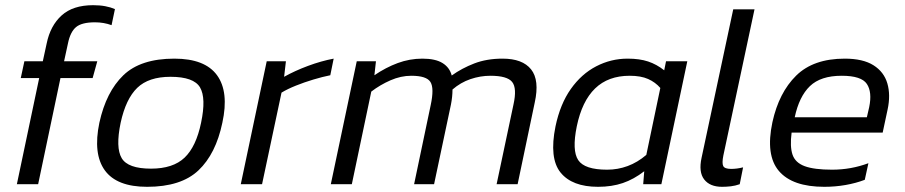

<svg xmlns="http://www.w3.org/2000/svg" viewBox="-20 -710 3487 740"><path d="M45 0 131 -409H60L74 -474H145L160 -543Q174 -611 217.5 -650.5Q261 -690 339 -690Q365 -690 386 -686Q407 -682 423 -675L410 -613Q380 -624 346 -624Q295 -624 273 -605.5Q251 -587 242 -543L227 -474H355L337 -409H213L127 0Z M547 10Q430 10 384 -53.5Q338 -117 363 -237Q389 -356 455.5 -420Q522 -484 652 -484Q770 -484 816.5 -420Q863 -356 837 -237Q812 -117 745 -53.5Q678 10 547 10ZM562 -60Q647 -60 691.5 -102.5Q736 -145 755 -237Q775 -332 751 -373Q727 -414 637 -414Q553 -414 509 -371.5Q465 -329 445 -237Q425 -141 449 -100.5Q473 -60 562 -60Z M908 0 1008 -474H1082L1075 -414Q1116 -437 1167 -456Q1218 -475 1266 -484L1253 -420Q1223 -414 1188 -403.5Q1153 -393 1120.5 -380Q1088 -367 1065 -353L990 0Z M1255 0 1355 -474H1429L1423 -420Q1467 -450 1513 -467Q1559 -484 1608 -484Q1658 -484 1685.5 -467Q1713 -450 1721 -419Q1760 -447 1808 -465.5Q1856 -484 1917 -484Q1994 -484 2027 -442.5Q2060 -401 2041 -315L1975 0H1894L1959 -307Q1973 -370 1954 -394Q1935 -418 1870 -418Q1831 -418 1793 -405Q1755 -392 1724 -365Q1724 -337 1718 -307L1653 0H1576L1640 -305Q1654 -370 1639 -394Q1624 -418 1565 -418Q1525 -418 1485 -400.5Q1445 -383 1411 -357L1336 0Z M2285 10Q2185 10 2140.5 -45Q2096 -100 2121 -223Q2139 -309 2180 -367Q2221 -425 2278 -454.5Q2335 -484 2399 -484Q2445 -484 2478 -473Q2511 -462 2540 -439L2547 -474H2629L2529 0H2459L2463 -50Q2423 -19 2380.5 -4.5Q2338 10 2285 10ZM2320 -56Q2361 -56 2399 -70Q2437 -84 2471 -113L2525 -371Q2506 -393 2478 -405.5Q2450 -418 2407 -418Q2324 -418 2273.5 -369Q2223 -320 2203 -223Q2184 -130 2208.5 -93Q2233 -56 2320 -56Z M2763 10Q2716 10 2694 -18.5Q2672 -47 2684 -102L2806 -674H2888L2768 -111Q2762 -81 2767.5 -70Q2773 -59 2798 -59Q2820 -59 2844 -65L2831 0Q2814 6 2797 8Q2780 10 2763 10Z M3157 10Q3034 10 2982 -51Q2930 -112 2957 -239Q2982 -353 3048.5 -418.5Q3115 -484 3236 -484Q3306 -484 3346.5 -458.5Q3387 -433 3400 -388.5Q3413 -344 3401 -288L3382 -199H3031Q3024 -145 3034.5 -114Q3045 -83 3081.5 -69.5Q3118 -56 3187 -56Q3260 -56 3327 -81L3313 -17Q3279 -4 3239 3Q3199 10 3157 10ZM3043 -258H3321L3330 -297Q3342 -355 3321 -386.5Q3300 -418 3224 -418Q3143 -418 3101.5 -378Q3060 -338 3043 -258Z"/></svg>

Font: Kanit Light
Style: Italic
Weight: 300
Italic angle: -12°
Designer: Katatrad Team
Foundry: CadsonDemak
Version: Version 2.000; ttfautohint (v1.8.3)